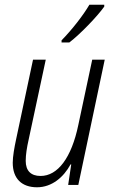

<svg xmlns="http://www.w3.org/2000/svg" viewBox="-20 -784 480 814"><path d="M241 -613V-604H274C320 -639 393 -715 422 -756V-764H359C334 -721 287 -660 241 -613ZM137 10C200 10 250 -33 279 -87H282L269 0H312L424 -531H371L312 -254C283 -115 225 -38 152 -38C111 -38 89 -60 89 -102C89 -128 94 -159 101 -190L174 -531H120L48 -192C41 -159 34 -121 34 -94C34 -26 73 10 137 10Z"/></svg>

Font: Noto Sans Condensed Light
Style: Italic
Weight: 300
Width: 3
Italic angle: -12°
Designer: Monotype Design Team
Foundry: Monotype Imaging Inc.
Version: Version 2.013